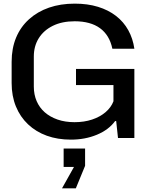

<svg xmlns="http://www.w3.org/2000/svg" viewBox="-20 -759 811 1056"><path d="M370 9Q297 9 237.5 -12.5Q178 -34 134.5 -75Q91 -116 67.5 -173.5Q44 -231 44 -302V-419Q44 -493 68.5 -552Q93 -611 139.5 -653Q186 -695 249.5 -717Q313 -739 391 -739Q462 -739 519 -721.5Q576 -704 618 -671.5Q660 -639 685.5 -593Q711 -547 719 -491H598Q590 -529 573 -557Q556 -585 530 -604Q504 -623 469 -632.5Q434 -642 391 -642Q321 -642 270.5 -617Q220 -592 193 -548.5Q166 -505 166 -448V-283Q166 -239 181.5 -203Q197 -167 226 -141.5Q255 -116 296.5 -101.5Q338 -87 390 -87Q443 -87 486.5 -101.5Q530 -116 560.5 -142Q591 -168 604 -202V-291H398V-380H719V0H629L619 -93H613Q578 -45 513 -18Q448 9 370 9ZM321 277 387 159H330V58H448V153L397 277Z"/></svg>

Font: Hubot Sans Medium
Style: Regular
Weight: 500
Designer: Deni Anggara
Foundry: GitHub, Inc., Subsidiary of Microsoft Corporation
Version: Version 2.000